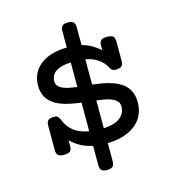

<svg xmlns="http://www.w3.org/2000/svg" viewBox="-105 -731 810 882"><g transform="rotate(-15 300.0 -290.0)"><path d="M331.1 -335.9Q356.9 -333 382.3 -328.4Q407.7 -323.7 430.2 -315.4Q448.2 -308.6 463.4 -299.1Q478.5 -289.6 489.5 -276.1Q500.5 -262.7 506.6 -244.9Q512.7 -227.1 512.7 -203.6Q512.7 -171.4 500.7 -145Q488.8 -118.7 465.6 -99.6Q442.4 -80.6 408.7 -69.6Q375 -58.6 331.1 -57.6V29.3Q331.1 46.4 323 53.7Q314.9 61 296.9 61Q278.8 61 270.8 53.7Q262.7 46.4 262.7 29.3V-63Q231.4 -69.3 206.3 -82.8Q181.2 -96.2 160.6 -116.7V-89.4Q160.6 -72.3 152.6 -64.9Q144.5 -57.6 124 -57.6Q103.5 -57.6 95.5 -64.9Q87.4 -72.3 87.4 -89.4V-206.5Q87.4 -223.6 95.5 -231Q103.5 -238.3 124 -238.3Q134.8 -238.3 140.6 -233.4Q146.5 -228.5 150.4 -218.3Q164.6 -181.6 191.9 -160.6Q219.2 -139.6 262.7 -132.3V-268.6Q236.3 -272 211.7 -276.9Q187 -281.7 165 -290.5Q148.4 -296.9 134.8 -306.2Q121.1 -315.4 111.1 -328.1Q101.1 -340.8 95.5 -357.4Q89.8 -374 89.8 -395.5Q89.8 -428.2 103 -453.4Q116.2 -478.5 139.4 -495.6Q162.6 -512.7 194.1 -521.5Q225.6 -530.3 262.7 -530.3V-608.9Q262.7 -626 270.8 -633.3Q278.8 -640.6 296.9 -640.6Q314.9 -640.6 323 -633.3Q331.1 -626 331.1 -608.9V-523.9Q356.9 -517.1 378.4 -504.6Q399.9 -492.2 417 -476.6V-498.5Q417 -515.6 425 -522.9Q433.1 -530.3 453.6 -530.3Q474.1 -530.3 482.2 -522.9Q490.2 -515.6 490.2 -498.5V-405.8Q490.2 -388.7 482.2 -381.3Q474.1 -374 453.6 -374Q437 -374 430.2 -386.7Q414.6 -416.5 389.6 -433.3Q364.7 -450.2 331.1 -456.5ZM331.1 -128.4Q383.3 -130.9 409.4 -151.4Q435.5 -171.9 435.5 -203.6Q435.5 -221.2 424.3 -231.7Q413.1 -242.2 394 -248.5Q380.9 -252.9 365 -255.6Q349.1 -258.3 331.1 -260.7ZM262.7 -459.5Q217.3 -458.5 192.1 -441.9Q167 -425.3 167 -395.5Q167 -379.4 177.5 -369.6Q188 -359.9 206.5 -354Q218.3 -350.1 232.4 -347.7Q246.6 -345.2 262.7 -342.8Z"/></g></svg>

Font: Courier Prime
Style: Regular
Weight: 400
Designer: Alan Dague-Greene
Foundry: Quote-Unquote Apps
Version: Version 1.203